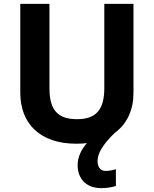

<svg xmlns="http://www.w3.org/2000/svg" viewBox="-20 -734 796 994"><path d="M485 100C485 60 512 14 574 -46C639 -93 671 -167 671 -252V-714H520V-278C520 -167 478 -117 379 -117C284 -117 236 -159 236 -277V-714H85V-254C85 -95 186 10 375 10C394 10 412 9 430 7C401 39 382 79 382 121C382 194 429 240 504 240C536 240 559 235 580 229V142C567 146 547 151 526 151C503 151 485 134 485 100Z"/></svg>

Font: Noto Sans Bassa Vah
Style: Bold
Weight: 700
Designer: Monotype Design Team
Foundry: Monotype Imaging Inc.
Version: Version 2.002